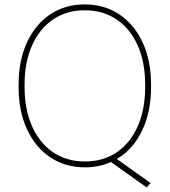

<svg xmlns="http://www.w3.org/2000/svg" viewBox="-20 -741 762 862"><path d="M638.7 100.6 478 -13.7Q425.3 10.3 361.3 10.3Q272.9 10.3 205.8 -34.7Q138.7 -79.6 101.1 -160.9Q63.5 -242.2 63.5 -351.1V-359.9Q63.5 -468.8 100.8 -550Q138.2 -631.3 205.1 -676.3Q272 -721.2 360.4 -721.2Q448.7 -721.2 515.9 -676.3Q583 -631.3 620.6 -550Q658.2 -468.8 658.2 -359.9V-351.1Q658.2 -237.8 617.4 -153.6Q576.7 -69.3 504.4 -27.3L655.8 80.6ZM361.3 -16.1Q443.8 -16.1 504.6 -57.6Q565.4 -99.1 598.6 -174.6Q631.8 -250 631.8 -351.1V-360.8Q631.8 -461.4 598.4 -536.6Q564.9 -611.8 503.9 -653.3Q442.9 -694.8 360.4 -694.8Q278.3 -694.8 217.8 -653.3Q157.2 -611.8 123.8 -536.6Q90.3 -461.4 90.3 -360.8V-351.1Q90.3 -250 123.8 -174.6Q157.2 -99.1 218 -57.6Q278.8 -16.1 361.3 -16.1Z"/></svg>

Font: Roboto Slab Thin
Style: Regular
Weight: 100
Designer: Google
Version: Version 2.000; ttfautohint (v1.8.1.43-b0c9)